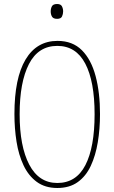

<svg xmlns="http://www.w3.org/2000/svg" viewBox="-20 -928 570 958"><path d="M266 10Q205 10 163.5 -20.5Q122 -51 97.5 -103Q73 -155 62.5 -221Q52 -287 52 -359Q52 -538 107.5 -631Q163 -724 267 -724Q342 -724 388.5 -677.5Q435 -631 457 -548.5Q479 -466 479 -359Q479 -285 468 -218.5Q457 -152 433 -100.5Q409 -49 368 -19.5Q327 10 266 10ZM266 -15Q360 -15 406 -104Q452 -193 452 -358Q452 -522 405.5 -610.5Q359 -699 266 -699Q171 -699 124.5 -608.5Q78 -518 78 -358Q78 -198 126 -106.5Q174 -15 266 -15ZM265 -834Q246 -834 239.5 -845Q233 -856 233 -871Q233 -885 239 -896.5Q245 -908 265 -908Q283 -908 289 -896.5Q295 -885 295 -871Q295 -858 289.5 -846Q284 -834 265 -834Z"/></svg>

Font: Noto Sans Mono Condensed Thin
Style: Regular
Weight: 100
Width: 3
Designer: Monotype Design Team
Foundry: Monotype Imaging Inc.
Version: Version 2.014; ttfautohint (v1.8.4.7-5d5b)